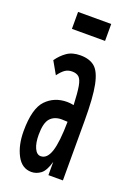

<svg xmlns="http://www.w3.org/2000/svg" viewBox="-127 -675 504 735"><g transform="rotate(20 125.0 -307.5)"><path d="M100 11Q61 11 40 -29Q19 -69 19 -126Q19 -218 52.5 -253Q86 -288 138 -288Q150 -288 165 -285Q163 -334 158.5 -360Q154 -386 144 -395Q134 -404 116 -404Q100 -404 88 -396Q76 -388 62 -369L33 -420Q49 -443 70.5 -458Q92 -473 125 -473Q162 -473 183.5 -455Q205 -437 215 -387.5Q225 -338 225 -243V0H166V-54Q155 -15 137.5 -2Q120 11 100 11ZM78 -133Q78 -99 87.5 -78.5Q97 -58 113 -58Q139 -58 151.5 -96Q164 -134 165 -217Q153 -218 141 -218Q111 -218 94.5 -199.5Q78 -181 78 -133ZM59 -557V-626H194V-557Z"/></g></svg>

Font: Inconsolata UltraCondensed SemiBold
Style: Regular
Weight: 600
Width: 1
Monospace: yes
Designer: Raph Levien, Cyreal, Brenton Simpson
Foundry: Raph Levien, Cyreal, Google
Version: Version 3.001; ttfautohint (v1.8.2.53-6de2)